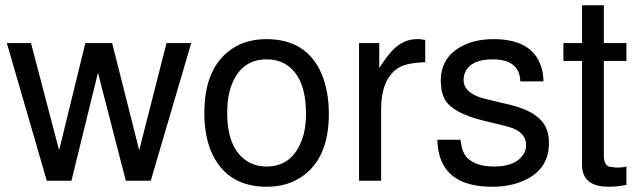

<svg xmlns="http://www.w3.org/2000/svg" viewBox="-20 -688 2429 731"><path d="M554 0H459L353 -411L252 0H158L6 -524H98L205 -116L305 -524H407L510 -116L614 -524H708Z M994 -539Q1146 -539 1203 -410Q1232 -344 1232 -254Q1232 -86 1130 -16Q1074 23 995 23Q851 23 791 -96Q758 -162 758 -258Q758 -431 863 -502Q918 -539 994 -539ZM995 -462Q902 -462 864 -370Q845 -325 845 -258Q845 -121 923 -73Q954 -54 995 -54Q1085 -54 1124 -142Q1145 -188 1145 -255Q1145 -400 1063 -446Q1034 -462 995 -462Z M1347 -524H1424V-429Q1451 -471 1473 -495Q1515 -539 1567 -539H1578L1599 -536V-451Q1527 -449 1496 -429L1492 -427L1490 -425Q1431 -381 1431 -272V0H1347Z M1961 -378Q1958 -462 1856 -462Q1773 -462 1751 -413Q1745 -399 1745 -383Q1745 -338 1811 -316L1842 -308L1922 -289Q2041 -260 2063 -191Q2070 -171 2070 -143Q2070 -46 1980 -3Q1926 23 1854 23Q1659 23 1646 -139L1645 -156H1733Q1739 -108 1757 -89Q1790 -54 1861 -54Q1944 -54 1973 -101Q1983 -115 1983 -136Q1983 -181 1929 -201L1910 -207H1909L1902 -209L1824 -228Q1706 -256 1674 -308Q1666 -323 1661 -345L1658 -379Q1658 -472 1742 -514Q1791 -539 1859 -539Q2004 -539 2039 -438Q2049 -412 2049 -378Z M2365 -524V-456H2279V-97Q2279 -59 2301 -53L2325 -50Q2352 -50 2365 -54V16Q2345 20 2328 21.5Q2311 23 2297 23Q2207 23 2197 -44L2196 -60V-456H2125V-524H2196V-668H2279V-524Z"/></svg>

Font: Ekushey Lal Sabuj
Style: Regular
Weight: 400
Designer: Al Mamun Sumon
Foundry: Al Mamun Sumon
Version: Version 1.0